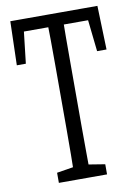

<svg xmlns="http://www.w3.org/2000/svg" viewBox="-89 -862 657 920"><g transform="rotate(-10 239.0 -401.5)"><path d="M121.6 0V-49.3L231 -66.9H247.6L356 -49.3V0ZM200.2 0Q201.7 -61 202.1 -122.1Q202.6 -183.1 202.6 -246.1Q202.6 -309.1 202.6 -371.6V-430.7Q202.6 -493.2 202.6 -555.4Q202.6 -617.7 202.1 -680.2Q201.7 -742.7 200.2 -803.2H277.3Q276.4 -743.2 276.1 -681.2Q275.9 -619.1 275.9 -556.6Q275.9 -494.1 275.9 -430.7V-371.6Q275.9 -310.5 275.9 -248.3Q275.9 -186 276.4 -123.8Q276.9 -61.5 277.3 0ZM21 -589.8 26.9 -803.2H450.7L457.5 -589.8H411.6L388.2 -803.2L424.3 -743.2H54.2L89.4 -803.2L64.9 -589.8Z"/></g></svg>

Font: Scarab Serif
Style: Regular
Weight: 400
Designer: John Roberts
Foundry: Scarab
Version: 1.0